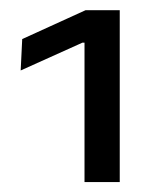

<svg xmlns="http://www.w3.org/2000/svg" viewBox="-20 -732 310 376"><path d="M145.5 -375.5V-648.5H141.5L20.5 -594L23.5 -655.5L147.5 -712H214.5V-375.5Z"/></svg>

Font: Anek Latin Expanded
Style: Regular
Weight: 400
Width: 7
Designer: Yesha Goshar
Foundry: Ek Type
Version: Version 1.003